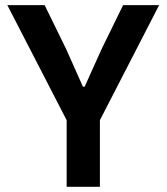

<svg xmlns="http://www.w3.org/2000/svg" viewBox="-20 -718 640 738"><path d="M364 0V-256L591.6 -698.2H453.1L370.4 -529.1L305.4 -384.9H298.7L234.4 -529.1L151.6 -698.2H8.2L236.2 -256V0Z"/></svg>

Font: Margiela Mono SemiBold
Style: Regular
Weight: 600
Designer: Mike Abbink, Paul van der Laan, Pieter van Rosmalen
Foundry: Bold Monday
Version: Version 2.003 2021